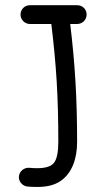

<svg xmlns="http://www.w3.org/2000/svg" viewBox="-20 -700 392 749"><path d="M60.1 -643.1C60.1 -623 76.7 -606.4 96.7 -606.4H180.2C189.5 -529.8 196.8 -455.1 201.2 -381.3C205.6 -307.6 207.5 -229.5 207.5 -146.5C207.5 -107.4 202.1 -80.6 191.4 -65.9C180.7 -51.3 158.7 -43.9 126 -43.9C114.7 -43.9 104 -44.4 93.8 -45.4C73.7 -46.9 55.7 -31.7 53.7 -11.7C52.2 8.3 67.9 25.9 87.4 27.8C100.1 28.8 112.8 29.3 126 29.3C164.1 29.3 194.3 21.5 217.3 5.4C262.2 -26.4 280.8 -82.5 280.8 -146.5C280.8 -229 278.8 -307.6 274.4 -381.3C270 -455.1 263.2 -530.3 253.9 -606.4H280.8C301.8 -606.4 317.9 -623 317.9 -643.1C317.9 -664.1 301.8 -679.7 280.8 -679.7H96.7C76.7 -679.7 60.1 -664.1 60.1 -643.1Z"/></svg>

Font: Mikhak
Style: Regular
Weight: 400
Designer: Amin Abedi
Version: Version 3.2